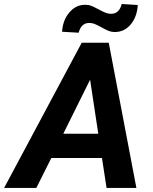

<svg xmlns="http://www.w3.org/2000/svg" viewBox="-71 -920 748 940"><path d="M428.2 -146.5H180.2L106.9 0H-50.8L329.1 -710.9H461.4L596.7 0H450.7ZM238.8 -265.1H410.2L370.1 -529.8ZM603.5 -895.5Q600.1 -837.9 569.1 -800.5Q538.1 -763.2 490.7 -763.2Q477.1 -763.2 464.6 -767.3Q452.1 -771.5 427.2 -785.4Q402.3 -799.3 389.9 -803.7Q377.4 -808.1 363.3 -807.6Q326.2 -806.2 314 -759.8L232.9 -764.6Q236.3 -821.3 268.8 -859.4Q301.3 -897.5 348.1 -896.5Q360.8 -896.5 372.3 -892.8Q383.8 -889.2 410.9 -874.5Q438 -859.9 450 -856Q461.9 -852.1 475.6 -852.5Q513.2 -854 524.9 -900.4Z"/></svg>

Font: RobotoDraft
Style: Bold Italic
Weight: 700
Italic angle: -12°
Version: Version 2.001150; 2014